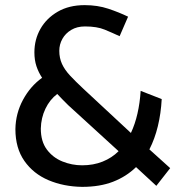

<svg xmlns="http://www.w3.org/2000/svg" viewBox="-20 -716 713 748"><path d="M442 -127Q416 -101 380 -86.5Q344 -72 300 -72Q260 -72 223 -87Q186 -102 162.5 -133.5Q139 -165 139 -215Q140 -257 157 -292.5Q174 -328 203 -350Q212 -340 223.5 -328.5Q235 -317 246 -306ZM589 8 643 -61 562 -134Q583 -175 595 -224.5Q607 -274 610 -330L528 -362Q525 -315 515.5 -273.5Q506 -232 490 -198L305 -370Q274 -399 253 -421.5Q232 -444 221.5 -467Q211 -490 211 -518Q211 -543 223 -564.5Q235 -586 257.5 -599.5Q280 -613 311 -613Q358 -613 388 -600.5Q418 -588 446 -575L479 -651Q444 -668 402 -682Q360 -696 310 -696Q249 -696 205 -670.5Q161 -645 137.5 -603.5Q114 -562 114 -512Q114 -482 122 -458Q130 -434 144 -413Q98 -380 69.5 -327Q41 -274 40 -213Q40 -139 75 -89Q110 -39 169 -14Q228 11 300 12Q369 12 420.5 -8Q472 -28 510 -65Z"/></svg>

Font: Catamaran Medium
Style: Regular
Weight: 500
Designer: Pria Ravichandran
Version: Version 2.000